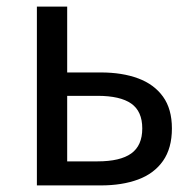

<svg xmlns="http://www.w3.org/2000/svg" viewBox="-20 -563 588 583"><path d="M92 0V-543H184V-343H286Q351 -343 399.5 -325Q448 -307 475 -269.5Q502 -232 502 -173Q502 -113 475 -74.5Q448 -36 399.5 -18Q351 0 286 0ZM184 -73H276Q345 -73 378.5 -97Q412 -121 412 -173Q412 -225 378.5 -248.5Q345 -272 276 -272H184Z"/></svg>

Font: Noto Sans TC
Style: Regular
Weight: 400
Designer: Ryoko NISHIZUKA  (kana, bopomofo & ideographs); Paul D. Hunt (Latin, Greek & Cyrillic); Sandoll Communications , Soo-you
Foundry: Adobe
Version: Version 2.004-H2;hotconv 1.0.118;makeotfexe 2.5.65603